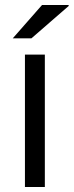

<svg xmlns="http://www.w3.org/2000/svg" viewBox="-20 -743 293 763"><path d="M30.8 -590.8 147 -723.1H252.9V-719.2L105 -590.8ZM79.1 0V-525.9H158.2V0Z"/></svg>

Font: Archivo Expanded Light
Style: Regular
Weight: 300
Width: 7
Designer: Hector Gatti
Foundry: Omnibus-Type
Version: Version 2.001